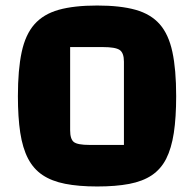

<svg xmlns="http://www.w3.org/2000/svg" viewBox="-20 -660 703 695"><path d="M44.8 -312Q44.8 -407.9 58.5 -471.6Q72.2 -535.4 104.7 -572.1Q137.3 -608.9 192.5 -624.5Q247.7 -640 331.8 -640Q415.6 -640 470.8 -624.5Q526 -608.9 558.2 -572.3Q590.4 -535.6 604 -472.1Q617.7 -408.6 617.7 -312Q617.7 -234.6 609.2 -178.8Q600.6 -122.9 581.6 -85.4Q562.5 -47.9 529.6 -25.7Q496.6 -3.6 447.8 5.7Q399 15 331.8 15Q264.5 15 215.7 5.3Q166.9 -4.3 133.9 -26.5Q101 -48.6 81.4 -86.3Q61.9 -123.9 53.3 -179.6Q44.8 -235.4 44.8 -312ZM233.9 -489.6V-188.4Q233.9 -156.4 247.3 -145.9Q260.8 -135.4 304.1 -135.4H428.6V-436.6Q428.6 -468.6 413.2 -479.1Q397.8 -489.6 352.4 -489.6Z"/></svg>

Font: Changa
Style: Regular
Weight: 400
Designer: Eduardo Rodriguez Tunni
Foundry: Eduardo Rodriguez Tunni
Version: Version 3.003